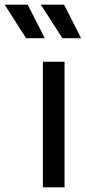

<svg xmlns="http://www.w3.org/2000/svg" viewBox="-126 -804 368 824"><path d="M58 -539H151V0H58ZM49 -784H149L222 -640H142ZM-7 -784 66 -640H-14L-106 -784Z"/></svg>

Font: Eudoxus Sans Medium
Style: Regular
Weight: 500
Designer: Stijn de Vries
Foundry: tokotype
Version: Version 2.005